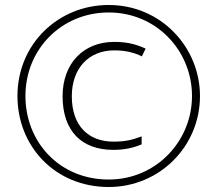

<svg xmlns="http://www.w3.org/2000/svg" viewBox="-20 -742 872 770"><path d="M416 8C619 8 782 -154 782 -357C782 -551 627 -722 416 -722C214 -722 50 -566 50 -357C50 -154 202 8 416 8ZM416 -22C217 -22 82 -174 82 -357C82 -545 227 -692 416 -692C608 -692 750 -538 750 -357C750 -176 606 -22 416 -22ZM434 -141C480 -141 514 -149 548 -163V-195C509 -180 479 -174 435 -174C336 -174 268 -236 268 -356C268 -469 337 -540 438 -540C484 -540 518 -531 549 -516L564 -547C529 -563 493 -574 438 -574C314 -574 231 -487 231 -356C231 -215 309 -141 434 -141Z"/></svg>

Font: Noto Sans Canadian Aboriginal ExtraLight
Style: Regular
Weight: 200
Designer: Monotype Design Team, Typotheque's Kevin King
Foundry: Monotype Imaging Inc.
Version: Version 2.004